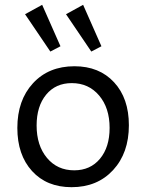

<svg xmlns="http://www.w3.org/2000/svg" viewBox="-20 -767 607 797"><path d="M359 -553 254 -708 325 -747 401 -575ZM189 -553 84 -708 155 -747 231 -575ZM277 10Q174 10 113 -57Q52 -124 52 -236Q52 -351 117 -421.5Q182 -492 289 -492Q392 -492 453.5 -425.5Q515 -359 515 -247Q515 -132 449.5 -61Q384 10 277 10ZM288 -60Q355 -60 395 -108Q435 -156 435 -236Q435 -319 391.5 -370.5Q348 -422 278 -422Q211 -422 171.5 -374Q132 -326 132 -246Q132 -163 175 -111.5Q218 -60 288 -60Z"/></svg>

Font: Cantarell
Style: Regular
Weight: 400
Designer: Dave Crossland, Nikolaus Waxweiler, Florian Fecher, Jacques Le Bailly, Eben Sorkin, Alexei Vanyashin, Alexios Zavras, Em
Version: Version 0.303